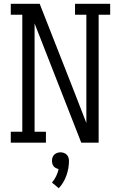

<svg xmlns="http://www.w3.org/2000/svg" viewBox="-20 -755 640 1016"><path d="M37 0V-58H98V-677H37V-735H190L373 -269L437 -104V-677H377V-735H563V-677H502V0H410L163 -631V-58H223V0ZM291 241 255 211Q268 196 277 177.5Q286 159 290 140Q290 140 290 140Q290 140 290 140Q283 138 276 134.5Q269 131 264 125Q259 119 257 111Q255 103 255 96Q255 87 258 78Q261 69 267.5 63Q274 57 282.5 54Q291 51 300 51Q309 51 317.5 54Q326 57 332.5 63Q339 69 342 78Q345 87 345 96Q345 135 331.5 173.5Q318 212 291 241Z"/></svg>

Font: Iosevka Curly Slab LtEx
Style: Regular
Weight: 300
Width: 7
Monospace: yes
Designer: Belleve Invis
Foundry: Belleve Invis
Version: Version 11.1.0; ttfautohint (v1.8.3)